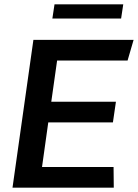

<svg xmlns="http://www.w3.org/2000/svg" viewBox="-20 -871 640 891"><path d="M38 0 135 -686H600L572 -590H245L218 -399H518L504 -303H204L175 -96H507L508 0ZM223 -785 233 -851H552L542 -785Z"/></svg>

Font: Chivo Medium Medium
Style: Italic
Weight: 500
Italic angle: -8.05°
Version: Version 2.002